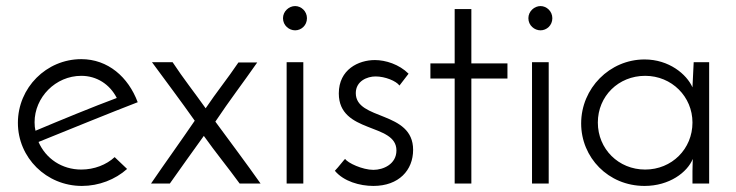

<svg xmlns="http://www.w3.org/2000/svg" viewBox="-20 -605 2427 633"><path d="M358 -87C331 -62 291 -46 248 -46C184 -46 131 -82 107 -137C206 -177 343 -233 434 -268C403 -351 336 -410 248 -410C133 -410 39 -316 39 -200C39 -85 133 8 250 8C306 8 360 -13 399 -48ZM365 -282C287 -253 180 -209 97 -174C95 -182 94 -191 94 -202C94 -284 163 -355 248 -355C299 -355 342 -327 365 -282Z M622 -207C575 -138 525 -69 478 0H540C579 -56 613 -102 652 -157C691 -102 730 -55 770 0H839C794 -64 737 -140 690 -204C738 -276 780 -330 828 -399H766C729 -344 695 -303 658 -248C619 -303 586 -344 549 -400H481C528 -336 577 -271 622 -207Z M913 -545C913 -521 933 -505 953 -505C973 -505 992 -521 992 -545C992 -568 973 -585 953 -585C933 -585 913 -568 913 -545ZM980 -400H925V0H980Z M1327 -362C1296 -393 1251 -407 1216 -407C1162 -407 1097 -376 1097 -297C1097 -163 1287 -201 1287 -109C1287 -64 1244 -45 1211 -45C1175 -45 1126 -68 1118 -81C1116 -81 1096 -54 1084 -42C1113 -7 1166 8 1211 8C1295 8 1342 -44 1342 -111C1342 -241 1153 -207 1153 -298C1153 -338 1191 -353 1218 -353C1250 -353 1286 -338 1297 -323Z M1479 -396H1399V-346H1479V0H1534V-346H1653V-396H1534V-575H1479Z M1722 -545C1722 -521 1742 -505 1762 -505C1782 -505 1801 -521 1801 -545C1801 -568 1782 -585 1762 -585C1742 -585 1722 -568 1722 -545ZM1789 -400H1734V0H1789Z M1896 -198C1896 -86 1985 8 2105 8C2187 8 2246 -37 2264 -81C2264 -69 2263 -56 2263 -41V0H2318V-400H2267L2263 -317C2244 -360 2186 -409 2105 -409C1990 -409 1896 -314 1896 -198ZM1951 -201C1951 -288 2019 -355 2107 -355C2195 -355 2263 -286 2263 -201C2263 -114 2195 -46 2107 -46C2019 -46 1951 -114 1951 -201Z"/></svg>

Font: Josefin Sans
Style: Regular
Weight: 400
Designer: Santiago Orozco
Foundry: Typemade
Version: 1.000